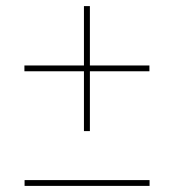

<svg xmlns="http://www.w3.org/2000/svg" viewBox="-20 -610 570 629"><path d="M255 -180.5V-590H274.5V-180.5ZM60.5 -1V-20H470V-1ZM60 -376.5V-395.5H469.5V-376.5Z"/></svg>

Font: Bodoni Moda ExtraBold
Style: Regular
Weight: 800
Version: Version 2.005